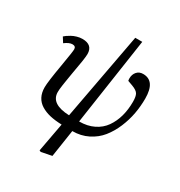

<svg xmlns="http://www.w3.org/2000/svg" viewBox="-210 -839 1138 1214"><g transform="rotate(30 359.0 -232.0)"><path d="M266.1 230 254.9 225.1 293.9 14.2Q245.1 12.7 208 4.2Q170.9 -4.4 142.1 -22Q113.3 -39.6 98.1 -68.4Q83 -97.2 83 -137.2Q83 -176.3 106 -309.1Q125 -420.4 125 -437Q125 -460 100.1 -460Q76.7 -460 44.9 -436L22 -472.2Q28.3 -478 37.8 -484.9Q47.4 -491.7 63 -500.5Q78.6 -509.3 98.6 -515.1Q118.7 -521 138.2 -521Q212.9 -521 212.9 -453.1Q212.9 -421.9 190.9 -304.2Q189 -293.5 185.1 -269.3Q181.2 -245.1 179.2 -232.9Q177.2 -220.7 174.6 -203.1Q171.9 -185.5 170.9 -173.3Q169.9 -161.1 169.9 -151.9Q169.9 -65.4 305.2 -60.1L422.9 -693.8H474.1L379.9 -58.1Q439.9 -58.1 485.6 -80.6Q531.2 -103 558.6 -142.1Q585.9 -181.2 599.4 -230.2Q612.8 -279.3 612.8 -335.9Q612.8 -375 602.5 -392.3Q592.3 -409.7 557.1 -422.9L521 -436Q519 -444.8 519 -453.1Q519 -482.4 535.9 -501.7Q552.7 -521 581.1 -521Q669.9 -521 669.9 -392.1Q669.9 -336.9 659.9 -281.7Q649.9 -226.6 627 -172.4Q604 -118.2 570.6 -76.7Q537.1 -35.2 486.1 -9.5Q435.1 16.1 373 16.1L342.8 214.8Z"/></g></svg>

Font: Literata Book
Style: Italic
Weight: 400
Italic angle: -3°
Designer: Latin by Veronika Burian and Jose Scaglione. Greek by Irene Vlachou. Cyrillic by Vera Evstafieva
Foundry: TypeTogether
Version: Version 1.003;PS 001.003;hotconv 1.0.88;makeotf.lib2.5.64775